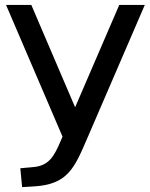

<svg xmlns="http://www.w3.org/2000/svg" viewBox="-20 -559 607 775"><path d="M224.6 10.7C196.8 75.7 175.8 110.8 111.8 115.7L62 120.1L69.3 196.3L117.7 193.4C252.4 185.1 279.8 121.6 332.5 -1.5L564.5 -539.1H461.4L283.2 -126L106.4 -539.1H4.4L232.4 -7.3Z"/></svg>

Font: Winston
Style: Regular
Weight: 400
Designer: Vernon Adams, Kim Jin-seong, David Berlow, Cristiano Sobral
Foundry: The Winston Project Authors
Version: Version 3.004